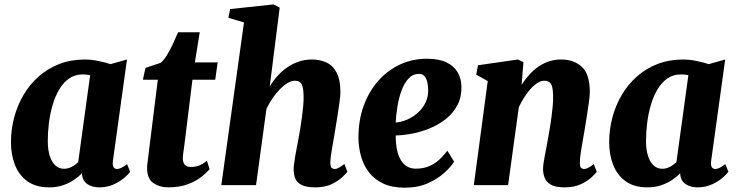

<svg xmlns="http://www.w3.org/2000/svg" viewBox="-20 -837 3329 868"><path d="M490.5 -110Q488 -90 493.2 -81.5Q498.5 -73 509.5 -73Q516.5 -73 527 -77.5Q537.5 -82 554.5 -95L568.5 -60.5Q563 -52 544 -35Q525 -18 495.5 -4Q466 10 428 10Q396.5 10 375 -4.8Q353.5 -19.5 350.5 -48.5L351 -54.5Q335.5 -38 313.5 -23.2Q291.5 -8.5 263.8 0.8Q236 10 202 10Q141.5 10 103.2 -18Q65 -46 47.2 -92.5Q29.5 -139 29.5 -193.5Q29.5 -251 44 -305.8Q58.5 -360.5 86.5 -408Q114.5 -455.5 155.2 -491.5Q196 -527.5 248.5 -547.8Q301 -568 364 -568Q393 -568 425.5 -561.2Q458 -554.5 479.5 -547L554 -568ZM387.5 -497Q379 -499 370.2 -499.8Q361.5 -500.5 353 -500.5Q318.5 -500.5 292.5 -482.2Q266.5 -464 248 -433Q229.5 -402 218 -362.8Q206.5 -323.5 201.2 -281.5Q196 -239.5 196 -199.5Q196 -160.5 205 -132.2Q214 -104 230.5 -89Q247 -74 269.5 -74Q278.5 -74 287 -76.2Q295.5 -78.5 303.5 -82.5Q311.5 -86.5 319 -92Q326.5 -97.5 333.5 -104Z M814.5 -189.5Q812.5 -173.5 810.8 -161.5Q809 -149.5 807.8 -140Q806.5 -130.5 806.5 -122Q806.5 -102 815.5 -92Q824.5 -82 842.5 -82Q862 -82 879.5 -88.5Q897 -95 915.5 -110.5L927.5 -71.5Q913.5 -55.5 889.2 -36.5Q865 -17.5 828.2 -3.8Q791.5 10 739 10Q702.5 10 673.8 -9Q645 -28 645 -78Q645 -80.5 645.2 -85.5Q645.5 -90.5 647 -102Q648.5 -113.5 651 -135Q653.5 -156.5 658 -192L693.5 -476.5H626L637.5 -530L706.5 -553Q721 -565 735.2 -588.5Q749.5 -612 762.2 -639.5Q775 -667 785 -691H883L861 -555H964L953 -476.5H850Z M1406 10Q1363 10 1341.8 -1.8Q1320.5 -13.5 1314 -32.2Q1307.5 -51 1307.5 -72Q1307.5 -83 1309.8 -99Q1312 -115 1315.2 -134.5Q1318.5 -154 1322.8 -175Q1327 -196 1330.5 -216Q1334 -236 1338 -259.8Q1342 -283.5 1345.2 -308.5Q1348.5 -333.5 1350.8 -357.8Q1353 -382 1352.5 -403.5Q1352 -431 1347.8 -445.8Q1343.5 -460.5 1335 -466.2Q1326.5 -472 1313 -472Q1297.5 -472 1280.2 -461.8Q1263 -451.5 1245.5 -433.8Q1228 -416 1212.2 -393Q1196.5 -370 1184.5 -344.5L1137.5 0H980.5L1083 -735.5L1012.5 -756.5L1020.5 -796L1216 -817L1244.5 -803L1199.5 -446.5Q1216 -473.5 1236.5 -495.8Q1257 -518 1281.2 -534.2Q1305.5 -550.5 1332.8 -559.2Q1360 -568 1389.5 -568Q1427.5 -568 1456.8 -554Q1486 -540 1502.5 -507.5Q1519 -475 1519 -420Q1519 -405.5 1514.8 -374.5Q1510.5 -343.5 1505 -308.8Q1499.5 -274 1495 -247Q1492 -228.5 1488.5 -208.2Q1485 -188 1481.5 -168.5Q1478 -149 1475.8 -131.5Q1473.5 -114 1473.5 -100.5Q1473.5 -82.5 1479.8 -77.8Q1486 -73 1492.5 -73Q1501 -73 1510.2 -77.8Q1519.5 -82.5 1537 -95.5L1550.5 -60.5Q1545.5 -53.5 1527.5 -36.2Q1509.5 -19 1479.2 -4.5Q1449 10 1406 10Z M2033 -106Q2020 -84.5 1990.2 -57Q1960.5 -29.5 1915.2 -9Q1870 11.5 1809 11.5Q1751.5 11.5 1711.8 -7.5Q1672 -26.5 1647.5 -58.8Q1623 -91 1612 -131Q1601 -171 1600.5 -212.5Q1600 -290.5 1623.2 -356Q1646.5 -421.5 1688.5 -469.8Q1730.5 -518 1787.2 -544.8Q1844 -571.5 1910 -571.5Q1964 -571.5 1998 -555.2Q2032 -539 2048.5 -511Q2065 -483 2066 -448.5Q2067.5 -400 2048.8 -363.5Q2030 -327 1998 -301Q1966 -275 1926.5 -258.2Q1887 -241.5 1846 -233.5Q1805 -225.5 1769 -224.5Q1769 -187 1775 -159Q1781 -131 1792.8 -112.2Q1804.5 -93.5 1821.2 -84Q1838 -74.5 1859 -74.5Q1897 -74.5 1924.2 -87.5Q1951.5 -100.5 1970.5 -119.5Q1989.5 -138.5 2002.5 -155.5ZM1875 -503Q1846.5 -503 1827 -482Q1807.5 -461 1795.2 -427.5Q1783 -394 1776.8 -355.8Q1770.5 -317.5 1769 -283Q1786 -284 1806.2 -290.8Q1826.5 -297.5 1846.2 -310Q1866 -322.5 1882.2 -340.8Q1898.5 -359 1907.8 -382.8Q1917 -406.5 1915.5 -435.5Q1914 -469 1904 -486Q1894 -503 1875 -503Z M2338 -453.5Q2354.5 -479 2373.5 -500Q2392.5 -521 2414.8 -536.2Q2437 -551.5 2462.5 -559.8Q2488 -568 2517 -568Q2574 -568 2610.2 -535.2Q2646.5 -502.5 2646.5 -420Q2646.5 -405.5 2642.2 -374.5Q2638 -343.5 2632.5 -308.8Q2627 -274 2622.5 -247Q2618.5 -222 2613.5 -195Q2608.5 -168 2605 -143.2Q2601.5 -118.5 2601.5 -100.5Q2601.5 -82.5 2607.5 -77.8Q2613.5 -73 2620 -73Q2628.5 -73 2638 -77.8Q2647.5 -82.5 2664.5 -95L2678 -60.5Q2673 -53 2655 -36Q2637 -19 2606.5 -4.5Q2576 10 2532.5 10Q2490 10 2469.2 -2.8Q2448.5 -15.5 2441.8 -34.5Q2435 -53.5 2435 -72Q2435 -83 2437.2 -99Q2439.5 -115 2443.2 -134.5Q2447 -154 2451 -175Q2455 -196 2458.5 -216Q2462 -236 2466 -259.8Q2470 -283.5 2473.2 -308.5Q2476.5 -333.5 2478.8 -357.8Q2481 -382 2480.5 -403.5Q2480 -431 2475.8 -445.8Q2471.5 -460.5 2462.8 -466.2Q2454 -472 2440.5 -472Q2426 -472 2410.5 -462.5Q2395 -453 2380 -436.5Q2365 -420 2351 -398.5Q2337 -377 2325.5 -352.5L2277 0H2122L2185 -470.5L2133 -499.5L2141 -542L2321.5 -568L2346.5 -556Z M3195 -110Q3192.5 -90 3197.8 -81.5Q3203 -73 3214 -73Q3221 -73 3231.5 -77.5Q3242 -82 3259 -95L3273 -60.5Q3267.5 -52 3248.5 -35Q3229.5 -18 3200 -4Q3170.5 10 3132.5 10Q3101 10 3079.5 -4.8Q3058 -19.5 3055 -48.5L3055.5 -54.5Q3040 -38 3018 -23.2Q2996 -8.5 2968.2 0.8Q2940.5 10 2906.5 10Q2846 10 2807.8 -18Q2769.5 -46 2751.8 -92.5Q2734 -139 2734 -193.5Q2734 -251 2748.5 -305.8Q2763 -360.5 2791 -408Q2819 -455.5 2859.8 -491.5Q2900.5 -527.5 2953 -547.8Q3005.5 -568 3068.5 -568Q3097.5 -568 3130 -561.2Q3162.5 -554.5 3184 -547L3258.5 -568ZM3092 -497Q3083.5 -499 3074.8 -499.8Q3066 -500.5 3057.5 -500.5Q3023 -500.5 2997 -482.2Q2971 -464 2952.5 -433Q2934 -402 2922.5 -362.8Q2911 -323.5 2905.8 -281.5Q2900.5 -239.5 2900.5 -199.5Q2900.5 -160.5 2909.5 -132.2Q2918.5 -104 2935 -89Q2951.5 -74 2974 -74Q2983 -74 2991.5 -76.2Q3000 -78.5 3008 -82.5Q3016 -86.5 3023.5 -92Q3031 -97.5 3038 -104Z"/></svg>

Font: Merriweather Light 18pt Black
Style: Italic
Weight: 900
Italic angle: -7.8°
Version: Version 2.101